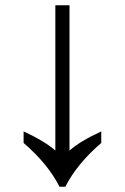

<svg xmlns="http://www.w3.org/2000/svg" viewBox="-20 -712 476 732"><path d="M207 0Q163 -87 70 -167V-211Q152 -173 191 -138V-692H245V-138Q284 -173 366 -211V-167Q273 -87 229 0Z"/></svg>

Font: hindi115
Style: Book
Weight: 400
Designer: Jelle Bosma - Monotype Design Team
Foundry: Monotype Imaging Inc.
Version: Version 2.003